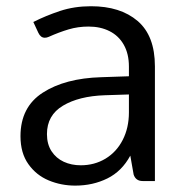

<svg xmlns="http://www.w3.org/2000/svg" viewBox="-20 -578 592 613"><path d="M474.6 -366.2V0H435.5Q413.6 0 406.7 -20.5L396 -81.1Q369.1 -31.2 322.8 -8.3Q276.4 14.6 220.2 14.6Q175.3 14.6 135.5 -2Q95.7 -18.6 70.6 -54Q45.4 -89.4 45.4 -143.1Q45.4 -236.3 116.7 -282.2Q188 -328.1 302.7 -331.5L391.6 -334.5V-365.2Q391.6 -406.2 375.2 -435.1Q358.9 -463.9 329.8 -478.5Q300.8 -493.2 262.7 -493.2Q229 -493.2 198.7 -484.1Q168.5 -475.1 135.7 -460.4Q129.4 -457.5 123 -457.5Q109.9 -457.5 102.5 -473.1L86.4 -507.8Q126 -527.8 171.6 -543Q217.3 -558.1 270.5 -558.1Q364.3 -558.1 419.4 -511Q474.6 -463.9 474.6 -366.2ZM391.6 -219.2V-276.4L314 -273.9Q231.9 -271 180.9 -240.5Q129.9 -210 129.9 -149.9Q129.9 -117.7 144.5 -95.2Q159.2 -72.8 183.6 -61.5Q208 -50.3 237.8 -50.3Q281.7 -50.3 316.9 -71.5Q352.1 -92.8 371.8 -131.3Q391.6 -169.9 391.6 -219.2Z"/></svg>

Font: Lycee Sans
Style: Regular
Weight: 400
Designer: Justin Alvin
Foundry: Alkove Design
Version: Version 1.030